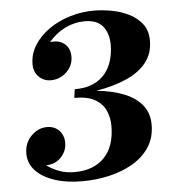

<svg xmlns="http://www.w3.org/2000/svg" viewBox="-51 -727 712 784"><g transform="rotate(-5 305.5 -335.0)"><path d="M344 -353Q413 -346 460.5 -326Q508 -306 532.5 -273.5Q557 -241 557 -196Q557 -142 531 -103Q505 -64 461.5 -39Q418 -14 364.5 -2Q311 10 255 10Q190 10 141 -6.5Q92 -23 64.5 -52.5Q37 -82 37 -122Q37 -166 65.5 -194.5Q94 -223 130 -223Q161 -223 180 -203Q199 -183 199 -153Q199 -119 175 -93.5Q151 -68 113 -68Q136 -51 164 -40.5Q192 -30 227 -30Q305 -30 349 -75.5Q393 -121 393 -205Q393 -237 381 -266Q369 -295 338.5 -313.5Q308 -332 252 -332L257 -367Q302 -367 333 -381Q364 -395 383 -419Q402 -443 410.5 -473Q419 -503 419 -535Q419 -582 395.5 -611Q372 -640 321 -640Q279 -640 240.5 -621Q202 -602 173 -567Q208 -573 231.5 -554.5Q255 -536 255 -501Q255 -464 227.5 -438Q200 -412 163 -412Q134 -412 114 -432Q94 -452 94 -483Q94 -525 116.5 -561Q139 -597 177.5 -624Q216 -651 264 -665.5Q312 -680 362 -680Q397 -680 435 -673Q473 -666 506 -649.5Q539 -633 559.5 -606Q580 -579 580 -538Q580 -486 551 -449Q522 -412 469 -388.5Q416 -365 344 -353Z"/></g></svg>

Font: Brygada 1918
Style: Bold Italic
Weight: 700
Italic angle: -8°
Designer: Mateusz Machalski | Borys Kosmynka | Przemek Hoffer
Foundry: NIEPODLEGLA 2018
Version: Version 3.006